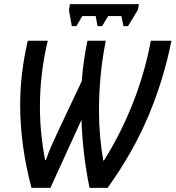

<svg xmlns="http://www.w3.org/2000/svg" viewBox="-20 -912 853 933"><path d="M329 -785 315 -863 320 -892H655L650 -864L602 -785H580L570 -834H506L476 -785H454L445 -834H380L351 -785ZM133 1Q106 -100 92 -201.5Q78 -303 78 -403Q78 -482 87.5 -559Q97 -636 115 -714H212Q193 -635 183.5 -554.5Q174 -474 174 -395Q174 -324 181 -257.5Q188 -191 199 -134H203Q214 -167 230 -203.5Q246 -240 264 -278L377 -517Q381 -568 388 -617Q395 -666 405 -714H494Q461 -548 461 -376Q461 -311 466.5 -249Q472 -187 482 -132H485Q568 -264 626 -411.5Q684 -559 713 -714H813Q776 -527 702 -350.5Q628 -174 503 1H415Q398 -82 388 -168.5Q378 -255 376 -330L225 1Z"/></svg>

Font: Noto Sans Condensed Medium
Style: Italic
Weight: 500
Width: 3
Italic angle: -12°
Designer: Monotype Design Team
Foundry: Monotype Imaging Inc.
Version: Version 2.013; ttfautohint (v1.8.4.7-5d5b)